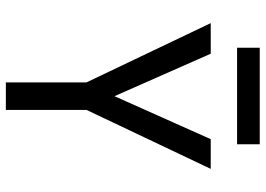

<svg xmlns="http://www.w3.org/2000/svg" viewBox="-146 -762 908 656"><g transform="rotate(90 308.0 -434.0)"><path d="M261.5 0V-275.5L59 -700H163.5L327 -329.5H290L455.5 -700H557L355.5 -275.5V0ZM143 -790V-867.5H473V-790Z"/></g></svg>

Font: Overpass Mono Light Medium
Style: Regular
Weight: 500
Monospace: yes
Version: Version 4.000